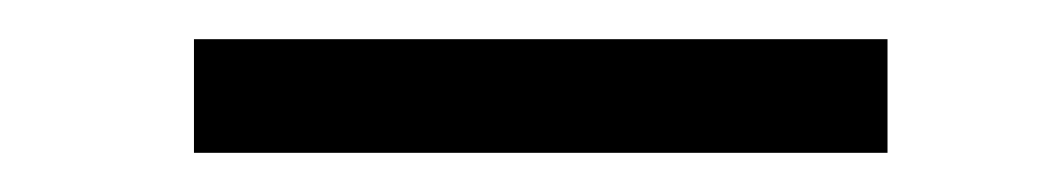

<svg xmlns="http://www.w3.org/2000/svg" viewBox="-20 -78 540 98"><path d="M433 -58V0H79V-58Z"/></svg>

Font: Antic
Style: Regular
Weight: 400
Designer: Santiago Orozco
Foundry: Typemade
Version: Version 1.0012